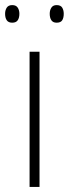

<svg xmlns="http://www.w3.org/2000/svg" viewBox="-33 -733 270 753"><path d="M122 0H83V-530H122ZM-13 -679Q-13 -693 -6.5 -703Q0 -713 15 -713Q30 -713 36.5 -703Q43 -693 43 -679Q43 -663 36.5 -653.5Q30 -644 15 -644Q0 -644 -6.5 -653.5Q-13 -663 -13 -679ZM162 -679Q162 -693 168.5 -703Q175 -713 189 -713Q205 -713 211 -703Q217 -693 217 -679Q217 -663 211 -653.5Q205 -644 189 -644Q175 -644 168.5 -653.5Q162 -663 162 -679Z"/></svg>

Font: Noto Sans Disp ExtLt
Style: Regular
Weight: 200
Designer: Monotype Design Team
Foundry: Monotype Imaging Inc.
Version: Version 2.000;GOOG;noto-source:20170915:90ef993387c0